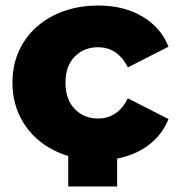

<svg xmlns="http://www.w3.org/2000/svg" viewBox="-20 -571 645 695"><path d="M25 -272Q25 -353 64.5 -416.5Q104 -480 175 -515.5Q246 -551 336 -551Q428 -551 495 -511.5Q562 -472 590 -402L443 -327Q406 -400 335 -400Q284 -400 250.5 -366Q217 -332 217 -272Q217 -211 250.5 -176.5Q284 -142 335 -142Q406 -142 443 -215L590 -140Q562 -70 495 -30.5Q428 9 336 9Q246 9 175 -27Q104 -63 64.5 -127Q25 -191 25 -272ZM404 104H227V-32H404Z"/></svg>

Font: Montserrat Alternates ExtraBold
Style: Regular
Weight: 800
Designer: Julieta Ulanovsky
Foundry: Julieta Ulanovsky
Version: Version 7.200